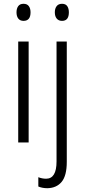

<svg xmlns="http://www.w3.org/2000/svg" viewBox="-20 -751 449 1012"><path d="M104 -731Q123 -731 132 -718.5Q141 -706 141 -686Q141 -641 104 -641Q86 -641 76.5 -653Q67 -665 67 -686Q67 -706 76 -718.5Q85 -731 104 -731ZM131 -532V0H76V-532ZM269 -686Q269 -706 278.5 -718.5Q288 -731 307 -731Q326 -731 334.5 -718.5Q343 -706 343 -686Q343 -641 307 -641Q289 -641 279 -653Q269 -665 269 -686ZM230 241Q215 241 203 238.5Q191 236 182 232V183Q202 191 223 191Q278 191 278 100V-532H332V102Q332 175 305 207.5Q278 240 230 241Z"/></svg>

Font: Noto Sans Sinhala UI Condensed Light
Style: Regular
Weight: 300
Width: 3
Designer: Jelle Bosma - Monotype Design Team
Foundry: Monotype Imaging Inc.
Version: Version 2.006; ttfautohint (v1.8.4.7-5d5b)